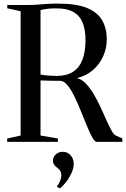

<svg xmlns="http://www.w3.org/2000/svg" viewBox="-20 -770 684 1042"><path d="M19 0V-18L92 -34.5V-709L19.5 -725V-743H136Q160 -743 184.2 -745Q208.5 -747 235.8 -748.8Q263 -750.5 294.5 -750.5Q395 -750.5 452.8 -726.5Q510.5 -702.5 535 -658.8Q559.5 -615 559.5 -557Q559.5 -508.5 540 -464.8Q520.5 -421 484.5 -389.8Q448.5 -358.5 397 -346Q422 -341 444.5 -318Q467 -295 487 -261.8Q507 -228.5 524.2 -191.5Q541.5 -154.5 556.2 -121Q571 -87.5 583.5 -64.5Q596 -41.5 605.5 -36L644 -18.5V0H505Q494.5 0 481.2 -23.5Q468 -47 452.8 -84.2Q437.5 -121.5 420.5 -163.5Q403.5 -205.5 385.5 -243.2Q367.5 -281 348 -305.5Q328.5 -330 308.5 -331.5Q297.5 -331.5 282.2 -331.5Q267 -331.5 251 -332Q235 -332.5 221.5 -332.8Q208 -333 200 -333.5V-34.5L294 -18.5V0ZM286.5 -358Q342.5 -358 377 -380.8Q411.5 -403.5 427.8 -447Q444 -490.5 444 -551.5Q444 -607.5 428.8 -646Q413.5 -684.5 379.2 -704.5Q345 -724.5 288.5 -724.5Q260.5 -724.5 243.2 -722.8Q226 -721 216 -718.8Q206 -716.5 200 -715.5V-365Q214 -362.5 230.2 -361Q246.5 -359.5 261.2 -358.8Q276 -358 286.5 -358ZM380 119Q380 143 368 169.2Q356 195.5 338.8 217.8Q321.5 240 305.5 252H304.5L289.5 243.5V240.5Q302 224.5 307.5 208.5Q313 192.5 313 182.5Q313 172 309.2 161.8Q305.5 151.5 290.5 140.5Q280.5 133 274 124Q267.5 115 267.5 101.5Q267.5 88 274.5 77.5Q281.5 67 293.2 60.5Q305 54 319 54H322Q347 54 363.5 73Q380 92 380 119Z"/></svg>

Font: Merriweather 144pt
Style: Regular
Weight: 400
Version: Version 2.100